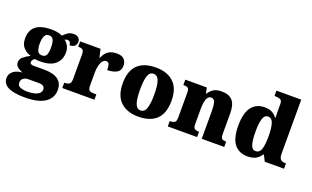

<svg xmlns="http://www.w3.org/2000/svg" viewBox="-114 -1294 3350 2061"><g transform="rotate(20 1560.5 -263.5)"><path d="M239 233Q-14 233 -14 103Q-14 56 24.5 25Q63 -6 128 -10Q97 -21 69.5 -41Q42 -61 42 -98Q42 -133 71.5 -158.5Q101 -184 149 -208Q99 -222 63.5 -260Q28 -298 28 -366Q28 -455 84.5 -503Q141 -551 262 -551Q302 -551 332 -545.5Q362 -540 390 -527Q415 -554 441 -570.5Q467 -587 507 -587Q542 -587 560.5 -568.5Q579 -550 579 -524Q579 -498 562 -478Q545 -458 501 -458Q501 -485 488 -495Q475 -505 465 -505Q454 -505 446 -502Q438 -499 432 -497Q458 -477 475.5 -446Q493 -415 493 -371Q493 -289 437.5 -238Q382 -187 262 -187Q252 -187 232 -188Q212 -189 204 -191Q194 -188 183.5 -174.5Q173 -161 173 -146Q173 -131 186 -125Q199 -119 216 -119H336Q548 -119 548 37Q548 128 472 180.5Q396 233 239 233ZM260 -254Q288 -254 301.5 -269Q315 -284 319.5 -309.5Q324 -335 324 -365Q324 -396 319.5 -423Q315 -450 301.5 -466.5Q288 -483 260 -483Q233 -483 219 -466Q205 -449 200 -422Q195 -395 195 -364Q195 -320 207.5 -287Q220 -254 260 -254ZM242 165Q316 165 358 144.5Q400 124 400 84Q400 65 384.5 50.5Q369 36 335 36H206Q192 36 174.5 42Q157 48 144.5 63Q132 78 132 104Q132 138 165 151.5Q198 165 242 165Z M586 0V-61H591Q625 -61 643.5 -73.5Q662 -86 662 -133V-407Q662 -451 647 -463Q632 -475 599 -475H595V-536H828L849 -443H854Q880 -502 917 -525.5Q954 -549 1012 -549Q1071 -549 1096.5 -520.5Q1122 -492 1122 -450Q1122 -394 1081 -370Q1040 -346 973 -346Q973 -387 965.5 -410Q958 -433 930 -433Q907 -433 890.5 -410.5Q874 -388 865.5 -352.5Q857 -317 857 -278V-128Q857 -84 873.5 -72.5Q890 -61 918 -61H953V0Z M1455 10Q1326 10 1252 -60Q1178 -130 1178 -271Q1178 -412 1249 -481.5Q1320 -551 1458 -551Q1587 -551 1661 -481.5Q1735 -412 1735 -271Q1735 -130 1664 -60Q1593 10 1455 10ZM1457 -61Q1502 -61 1520 -114.5Q1538 -168 1538 -271Q1538 -375 1519.5 -427Q1501 -479 1456 -479Q1411 -479 1393.5 -427Q1376 -375 1376 -271Q1376 -168 1394 -114.5Q1412 -61 1457 -61Z M1791 0V-61H1795Q1829 -61 1846.5 -73Q1864 -85 1864 -128V-412Q1864 -453 1848.5 -464Q1833 -475 1800 -475H1796V-536H2042L2055 -472H2060Q2079 -503 2112 -527Q2145 -551 2211 -551Q2291 -551 2332 -506Q2373 -461 2373 -360V-131Q2373 -85 2385.5 -73Q2398 -61 2432 -61H2436V0H2179V-317Q2179 -381 2168 -416Q2157 -451 2125 -451Q2100 -451 2085.5 -430Q2071 -409 2065 -375Q2059 -341 2059 -301V-125Q2059 -85 2074 -73Q2089 -61 2122 -61H2126V0Z M2703 10Q2606 10 2552.5 -56.5Q2499 -123 2499 -267Q2499 -412 2552 -480.5Q2605 -549 2700 -549Q2755 -549 2787.5 -530Q2820 -511 2841 -482H2846Q2845 -505 2844.5 -536Q2844 -567 2844 -596V-641Q2844 -680 2820.5 -689.5Q2797 -699 2764 -699H2756V-760H3039V-143Q3039 -96 3056.5 -78.5Q3074 -61 3111 -61H3119V0H2899L2864 -69H2858Q2836 -32 2799 -11Q2762 10 2703 10ZM2765 -73Q2811 -73 2827.5 -121.5Q2844 -170 2844 -270Q2844 -365 2827.5 -416.5Q2811 -468 2766 -468Q2727 -468 2711 -416.5Q2695 -365 2695 -269Q2695 -171 2711 -122Q2727 -73 2765 -73Z"/></g></svg>

Font: Noto Serif Ethiopic Black
Style: Regular
Weight: 900
Designer: Monotype Design Team
Foundry: Monotype Imaging Inc.
Version: Version 2.102; ttfautohint (v1.8.4.7-5d5b)